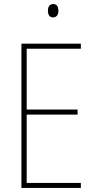

<svg xmlns="http://www.w3.org/2000/svg" viewBox="-20 -981 472 950"><path d="M243 -961C223 -961 217 -944 217 -928C217 -910 224 -895 242 -895C261 -895 269 -909 269 -928C269 -944 264 -961 243 -961ZM380 -51V-76H112V-414H364V-439H112V-740H380V-765H86V-51Z"/></svg>

Font: Noto Sans Tamil UI Condensed Thin
Style: Regular
Weight: 100
Width: 3
Designer: Jelle Bosma - Monotype Design Team
Foundry: Monotype Imaging Inc.
Version: Version 2.004